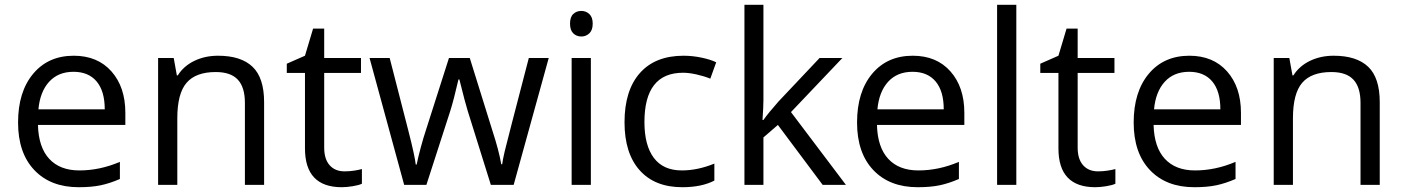

<svg xmlns="http://www.w3.org/2000/svg" viewBox="-20 -780 5921 810"><path d="M312 9.8Q193.4 9.8 124.8 -62.5Q56.2 -134.8 56.2 -263.2Q56.2 -392.6 119.9 -468.8Q183.6 -544.9 291 -544.9Q391.6 -544.9 450.2 -478.8Q508.8 -412.6 508.8 -304.2V-252.9H140.1Q142.6 -158.7 187.7 -109.9Q232.9 -61 314.9 -61Q401.4 -61 485.8 -97.2V-24.9Q442.9 -6.3 404.5 1.7Q366.2 9.8 312 9.8ZM290 -477.1Q225.6 -477.1 187.3 -435.1Q148.9 -393.1 142.1 -318.8H421.9Q421.9 -395.5 387.7 -436.3Q353.5 -477.1 290 -477.1Z M1013.2 0V-346.2Q1013.2 -411.6 983.4 -443.8Q953.6 -476.1 890.1 -476.1Q806.2 -476.1 767.1 -430.7Q728 -385.3 728 -280.8V0H647V-535.2H712.9L726.1 -461.9H730Q754.9 -501.5 799.8 -523.2Q844.7 -544.9 899.9 -544.9Q996.6 -544.9 1045.4 -498.3Q1094.2 -451.7 1094.2 -349.1V0Z M1433.6 -57.1Q1455.1 -57.1 1475.1 -60.3Q1495.1 -63.5 1506.8 -66.9V-4.9Q1493.7 1.5 1468 5.6Q1442.4 9.8 1421.9 9.8Q1266.6 9.8 1266.6 -153.8V-472.2H1189.9V-511.2L1266.6 -544.9L1300.8 -659.2H1347.7V-535.2H1502.9V-472.2H1347.7V-157.2Q1347.7 -108.9 1370.6 -83Q1393.6 -57.1 1433.6 -57.1Z M2050.8 0 1952.6 -314Q1943.4 -342.8 1918 -444.8H1914.1Q1894.5 -359.4 1879.9 -313L1778.8 0H1685.1L1539.1 -535.2H1624Q1675.8 -333.5 1702.9 -228Q1730 -122.6 1733.9 -85.9H1737.8Q1743.2 -113.8 1755.1 -158Q1767.1 -202.1 1775.9 -228L1874 -535.2H1961.9L2057.6 -228Q2085 -144 2094.7 -86.9H2098.6Q2100.6 -104.5 2109.1 -141.1Q2117.7 -177.7 2210.9 -535.2H2294.9L2147 0Z M2472.7 0H2391.6V-535.2H2472.7ZM2384.8 -680.2Q2384.8 -708 2398.4 -720.9Q2412.1 -733.9 2432.6 -733.9Q2452.1 -733.9 2466.3 -720.7Q2480.5 -707.5 2480.5 -680.2Q2480.5 -652.8 2466.3 -639.4Q2452.1 -626 2432.6 -626Q2412.1 -626 2398.4 -639.4Q2384.8 -652.8 2384.8 -680.2Z M2858.4 9.8Q2742.2 9.8 2678.5 -61.8Q2614.7 -133.3 2614.7 -264.2Q2614.7 -398.4 2679.4 -471.7Q2744.1 -544.9 2863.8 -544.9Q2902.3 -544.9 2940.9 -536.6Q2979.5 -528.3 3001.5 -517.1L2976.6 -448.2Q2949.7 -459 2918 -466.1Q2886.2 -473.1 2861.8 -473.1Q2698.7 -473.1 2698.7 -265.1Q2698.7 -166.5 2738.5 -113.8Q2778.3 -61 2856.4 -61Q2923.3 -61 2993.7 -89.8V-18.1Q2939.9 9.8 2858.4 9.8Z M3200.7 -273.9Q3221.7 -303.7 3264.6 -352.1L3437.5 -535.2H3533.7L3316.9 -307.1L3548.8 0H3450.7L3261.7 -252.9L3200.7 -200.2V0H3120.6V-759.8H3200.7V-356.9Q3200.7 -330.1 3196.8 -273.9Z M3851.6 9.8Q3732.9 9.8 3664.3 -62.5Q3595.7 -134.8 3595.7 -263.2Q3595.7 -392.6 3659.4 -468.8Q3723.1 -544.9 3830.6 -544.9Q3931.2 -544.9 3989.7 -478.8Q4048.3 -412.6 4048.3 -304.2V-252.9H3679.7Q3682.1 -158.7 3727.3 -109.9Q3772.5 -61 3854.5 -61Q3940.9 -61 4025.4 -97.2V-24.9Q3982.4 -6.3 3944.1 1.7Q3905.8 9.8 3851.6 9.8ZM3829.6 -477.1Q3765.1 -477.1 3726.8 -435.1Q3688.5 -393.1 3681.6 -318.8H3961.4Q3961.4 -395.5 3927.2 -436.3Q3893.1 -477.1 3829.6 -477.1Z M4267.6 0H4186.5V-759.8H4267.6Z M4612.3 -57.1Q4633.8 -57.1 4653.8 -60.3Q4673.8 -63.5 4685.5 -66.9V-4.9Q4672.4 1.5 4646.7 5.6Q4621.1 9.8 4600.6 9.8Q4445.3 9.8 4445.3 -153.8V-472.2H4368.7V-511.2L4445.3 -544.9L4479.5 -659.2H4526.4V-535.2H4681.6V-472.2H4526.4V-157.2Q4526.4 -108.9 4549.3 -83Q4572.3 -57.1 4612.3 -57.1Z M5018.6 9.8Q4899.9 9.8 4831.3 -62.5Q4762.7 -134.8 4762.7 -263.2Q4762.7 -392.6 4826.4 -468.8Q4890.1 -544.9 4997.6 -544.9Q5098.1 -544.9 5156.7 -478.8Q5215.3 -412.6 5215.3 -304.2V-252.9H4846.7Q4849.1 -158.7 4894.3 -109.9Q4939.5 -61 5021.5 -61Q5107.9 -61 5192.4 -97.2V-24.9Q5149.4 -6.3 5111.1 1.7Q5072.8 9.8 5018.6 9.8ZM4996.6 -477.1Q4932.1 -477.1 4893.8 -435.1Q4855.5 -393.1 4848.6 -318.8H5128.4Q5128.4 -395.5 5094.2 -436.3Q5060.1 -477.1 4996.6 -477.1Z M5719.7 0V-346.2Q5719.7 -411.6 5689.9 -443.8Q5660.2 -476.1 5596.7 -476.1Q5512.7 -476.1 5473.6 -430.7Q5434.6 -385.3 5434.6 -280.8V0H5353.5V-535.2H5419.4L5432.6 -461.9H5436.5Q5461.4 -501.5 5506.3 -523.2Q5551.3 -544.9 5606.4 -544.9Q5703.1 -544.9 5752 -498.3Q5800.8 -451.7 5800.8 -349.1V0Z"/></svg>

Font: f02724691
Style: Regular
Weight: 400
Foundry: Ascender Corporation
Version: Version 1.10